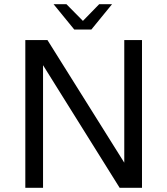

<svg xmlns="http://www.w3.org/2000/svg" viewBox="-20 -890 793 910"><path d="M569 -700H653V0H547L184 -581V0H100V-700H205L569 -119ZM511 -870 413 -750H332L234 -870H295L373 -791L450 -870Z"/></svg>

Font: Fivo Sans
Style: Regular
Weight: 400
Designer: Alexander Slobzheninov
Foundry: Alexander Slobzheninov
Version: 1.0